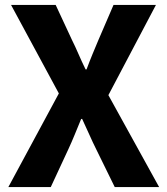

<svg xmlns="http://www.w3.org/2000/svg" viewBox="-20 -763 682 783"><path d="M14 0 220 -382 25 -743H207L274 -599Q287 -573 299.5 -544Q312 -515 329 -480H333Q346 -515 358 -544Q370 -573 381 -599L443 -743H616L422 -375L629 0H448L372 -155Q358 -183 344.5 -213.5Q331 -244 315 -278H311Q297 -244 284.5 -213.5Q272 -183 259 -155L187 0Z"/></svg>

Font: Noto Sans HK Thin ExtraBold
Style: Regular
Weight: 800
Version: Version 2.004-H2;hotconv 1.0.118;makeotfexe 2.5.65603